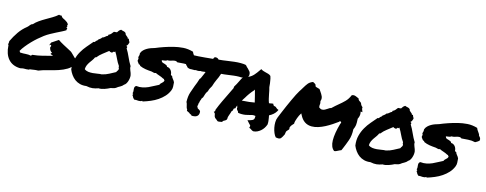

<svg xmlns="http://www.w3.org/2000/svg" viewBox="-27 -1242 4788 1892"><g transform="rotate(15 2367.5 -296.5)"><path d="M692.4 -175.8Q668.9 -133.8 630.9 -110.8Q592.8 -87.9 546.9 -72.8Q501 -57.6 450.7 -45.9Q400.4 -34.2 353.5 -15.6Q339.8 -15.6 329.6 -14.6Q319.3 -13.7 310.1 -12.2Q300.8 -10.7 292 -9.3Q283.2 -7.8 272.5 -6.8Q268.6 -7.8 267.6 -5.4Q266.6 -2.9 264.6 -1Q248 2 234.9 2Q221.7 2 212.9 2Q201.2 2 189 5.4Q176.8 8.8 167 7.8Q93.8 3.9 52.2 -44.4Q10.7 -92.8 5.9 -178.7Q6.8 -183.6 4.4 -184.6Q2 -185.5 0 -187.5Q0 -197.3 2.4 -204.1Q4.9 -210.9 2.9 -221.7Q28.3 -275.4 60.5 -321.8Q92.8 -368.2 137.7 -403.3Q144.5 -409.2 149.4 -415Q154.3 -420.9 158.7 -426.8Q163.1 -432.6 168.9 -437Q174.8 -441.4 183.6 -443.4Q204.1 -466.8 232.4 -486.3Q260.7 -505.9 292 -523.9Q323.2 -542 354 -560.1Q384.8 -578.1 410.2 -600.6Q420.9 -595.7 425.8 -597.7Q430.7 -599.6 436.5 -597.7Q443.4 -583 455.6 -577.1Q467.8 -571.3 480 -564.9Q492.2 -558.6 502.9 -549.8Q513.7 -541 519.5 -526.4Q513.7 -526.4 514.2 -522Q514.6 -517.6 516.6 -513.2Q518.6 -508.8 518.1 -504.4Q517.6 -500 510.7 -500Q511.7 -495.1 517.1 -494.6Q522.5 -494.1 522.5 -489.3Q522.5 -484.4 520 -481.4Q517.6 -478.5 519.5 -471.7Q500 -459 476.1 -447.3Q452.1 -435.5 426.3 -422.4Q400.4 -409.2 372.6 -394Q344.7 -378.9 318.4 -359.4Q292 -339.8 264.6 -315.9Q237.3 -292 211.9 -265.6Q186.5 -239.3 164.1 -211.4Q141.6 -183.6 126 -156.2Q127.9 -151.4 130.4 -148.9Q132.8 -146.5 134.8 -141.6Q166 -139.6 192.9 -142.1Q219.7 -144.5 247.1 -138.7Q250 -140.6 251 -144.5Q252 -148.4 255.9 -150.4Q311.5 -156.2 359.4 -168.5Q407.2 -180.7 457 -194.3Q449.2 -197.3 442.9 -199.7Q436.5 -202.1 430.7 -204.1Q425.8 -209 431.2 -212.4Q436.5 -215.8 440.4 -219.7Q426.8 -227.5 418.5 -239.3Q410.2 -251 408.2 -270.5Q414.1 -275.4 414.1 -282.2Q414.1 -289.1 408.2 -293Q404.3 -293.9 403.3 -293Q402.3 -292 401.9 -290Q401.4 -288.1 400.4 -286.6Q399.4 -285.2 395.5 -287.1Q396.5 -295.9 399.9 -301.8Q403.3 -307.6 405.3 -315.4L472.7 -360.4Q483.4 -352.5 499 -343.3Q514.6 -334 531.7 -324.7Q548.8 -315.4 566.9 -306.2Q585 -296.9 600.6 -288.1Q614.3 -282.2 625 -272.5Q635.7 -262.7 645.5 -252.4Q655.3 -242.2 665.5 -232.4Q675.8 -222.7 689.5 -215.8Q687.5 -203.1 690.4 -195.3Q693.4 -187.5 692.4 -175.8Z M1221.7 -293Q1220.7 -281.2 1223.6 -270.5Q1226.6 -259.8 1231 -249.5Q1235.4 -239.3 1239.3 -228.5Q1243.2 -217.8 1245.1 -207Q1247.1 -193.4 1245.1 -177.2Q1243.2 -161.1 1238.3 -146Q1233.4 -130.9 1225.6 -118.7Q1217.8 -106.4 1207 -100.6Q1193.4 -83 1173.8 -73.2Q1154.3 -63.5 1137.7 -49.8Q1127 -43 1113.8 -40Q1100.6 -37.1 1086.9 -34.2Q1076.2 -28.3 1061.5 -22Q1046.9 -15.6 1031.2 -10.3Q1015.6 -4.9 1000 -2.4Q984.4 0 972.7 -1Q943.4 9.8 915.5 13.2Q887.7 16.6 850.6 8.8Q815.4 13.7 785.6 5.9Q755.9 -2 732.9 -19Q710 -36.1 692.9 -60.1Q675.8 -84 665 -110.4Q657.2 -166 668.9 -211.4Q680.7 -256.8 702.6 -295.4Q724.6 -334 752.9 -366.7Q781.2 -399.4 807.6 -430.7Q813.5 -428.7 816.9 -431.2Q820.3 -433.6 823.2 -438Q826.2 -442.4 829.6 -446.3Q833 -450.2 837.9 -451.2Q844.7 -465.8 857.9 -473.1Q871.1 -480.5 878.9 -494.1Q887.7 -496.1 893.6 -500Q899.4 -503.9 904.8 -508.8Q910.2 -513.7 916 -518.1Q921.9 -522.5 929.7 -524.4V-535.2Q947.3 -543 955.6 -553.2Q963.9 -563.5 975.6 -578.1Q984.4 -579.1 989.7 -579.1Q995.1 -579.1 1005.9 -581.1Q1013.7 -594.7 1020 -601.6Q1026.4 -608.4 1039.1 -616.2Q1050.8 -610.4 1064.9 -608.4Q1079.1 -606.4 1089.8 -595.7Q1090.8 -585.9 1095.7 -580.6Q1100.6 -575.2 1106.4 -570.8Q1112.3 -566.4 1117.7 -561.5Q1123 -556.6 1125 -547.9Q1128.9 -546.9 1130.4 -548.8Q1131.8 -550.8 1135.7 -549.8Q1138.7 -536.1 1142.6 -531.7Q1146.5 -527.3 1150.4 -514.6Q1145.5 -504.9 1143.1 -494.6Q1140.6 -484.4 1130.9 -479.5Q1129.9 -472.7 1134.8 -472.2Q1139.6 -471.7 1140.6 -466.8Q1141.6 -458 1137.7 -454.1Q1161.1 -416 1179.7 -373.5Q1198.2 -331.1 1221.7 -293ZM1099.6 -200.2Q1103.5 -210.9 1109.9 -217.8Q1116.2 -224.6 1117.2 -238.3Q1112.3 -246.1 1111.3 -250.5Q1110.4 -254.9 1110.4 -264.6Q1088.9 -294.9 1073.2 -329.6Q1057.6 -364.3 1038.1 -394.5Q1036.1 -390.6 1031.2 -386.7Q1026.4 -382.8 1020.5 -388.7Q1018.6 -380.9 1013.7 -377.4Q1008.8 -374 1002.9 -374.5Q997.1 -375 990.7 -377.4Q984.4 -379.9 979.5 -383.8Q951.2 -361.3 922.9 -339.8Q894.5 -318.4 872.1 -290Q868.2 -288.1 867.2 -288.6Q866.2 -289.1 861.3 -287.1Q853.5 -268.6 842.3 -253.4Q831.1 -238.3 820.3 -222.7Q809.6 -207 801.8 -189.5Q793.9 -171.9 793 -148.4Q809.6 -134.8 832 -131.8Q854.5 -128.9 878.4 -130.9Q902.3 -132.8 925.3 -137.2Q948.2 -141.6 967.8 -141.6Q1008.8 -151.4 1038.1 -167.5Q1067.4 -183.6 1099.6 -200.2Z M1277.3 -439.5Q1284.2 -460 1299.3 -474.6Q1314.5 -489.3 1332.5 -499.5Q1350.6 -509.8 1370.1 -516.6Q1389.6 -523.4 1407.2 -528.3Q1446.3 -544.9 1490.7 -560.1Q1535.2 -575.2 1581.5 -586.9Q1627.9 -598.6 1676.8 -602.1Q1725.6 -605.5 1779.3 -589.8Q1782.2 -580.1 1788.1 -571.3Q1793.9 -562.5 1800.3 -553.7Q1806.6 -544.9 1811.5 -536.6Q1816.4 -528.3 1817.4 -519.5Q1827.1 -510.7 1833 -500.5Q1838.9 -490.2 1835 -473.6Q1825.2 -465.8 1815.9 -459.5Q1806.6 -453.1 1795.9 -448.2Q1759.8 -457 1722.7 -454.1Q1685.5 -451.2 1656.2 -449.2Q1647.5 -458 1635.3 -458Q1623 -458 1609.9 -454.1Q1596.7 -450.2 1583.5 -446.3Q1570.3 -442.4 1558.6 -444.3Q1548.8 -436.5 1534.7 -434.1Q1520.5 -431.6 1503.9 -429.7Q1502.9 -424.8 1505.9 -423.3Q1508.8 -421.9 1506.8 -417Q1512.7 -410.2 1522 -407.2Q1531.2 -404.3 1541.5 -401.4Q1551.8 -398.4 1559.6 -394Q1567.4 -389.6 1570.3 -379.9Q1585 -379.9 1595.7 -373Q1606.4 -366.2 1613.3 -356.4Q1620.1 -346.7 1623.5 -335.4Q1627 -324.2 1627 -315.4Q1629.9 -307.6 1633.8 -308.6Q1637.7 -309.6 1642.6 -304.7Q1645.5 -292 1657.2 -278.8Q1668.9 -265.6 1675.8 -250Q1677.7 -225.6 1678.7 -206.5Q1679.7 -187.5 1671.9 -168Q1657.2 -131.8 1631.3 -103.5Q1605.5 -75.2 1572.8 -53.2Q1540 -31.2 1502.9 -15.6Q1465.8 0 1430.7 10.7Q1426.8 9.8 1422.9 10.7Q1418.9 11.7 1420.9 5.9Q1413.1 12.7 1403.8 14.6Q1394.5 16.6 1383.8 16.1Q1373 15.6 1361.8 14.6Q1350.6 13.7 1340.8 15.6Q1334 8.8 1328.6 2.4Q1323.2 -3.9 1320.3 -13.7Q1315.4 -13.7 1315.9 -18.6Q1316.4 -23.4 1312.5 -23.4Q1318.4 -33.2 1317.9 -34.7Q1317.4 -36.1 1314.9 -37.1Q1312.5 -38.1 1310.5 -39.6Q1308.6 -41 1309.6 -43.9Q1313.5 -51.8 1312.5 -62Q1311.5 -72.3 1310.5 -83Q1309.6 -93.8 1312 -103.5Q1314.5 -113.3 1326.2 -119.1Q1359.4 -115.2 1389.2 -121.6Q1418.9 -127.9 1445.3 -139.6Q1471.7 -151.4 1495.6 -165Q1519.5 -178.7 1543 -189.5Q1545.9 -198.2 1551.3 -204.1Q1556.6 -210 1562.5 -214.8Q1568.4 -219.7 1573.2 -225.6Q1578.1 -231.4 1580.1 -240.2Q1581.1 -247.1 1576.7 -248.5Q1572.3 -250 1572.3 -255.9L1561.5 -258.8Q1543 -269.5 1519.5 -276.9Q1496.1 -284.2 1479.5 -293Q1468.8 -287.1 1459.5 -290Q1450.2 -293 1435.5 -295.9Q1402.3 -297.9 1371.6 -302.7Q1340.8 -307.6 1312.5 -320.3Q1310.5 -325.2 1307.6 -329.1Q1304.7 -333 1296.9 -331.1Q1291 -338.9 1285.2 -346.2Q1279.3 -353.5 1274.4 -362.3Q1276.4 -374 1277.3 -382.3Q1278.3 -390.6 1271.5 -398.4Q1275.4 -411.1 1277.3 -418.9Q1279.3 -426.8 1277.3 -439.5Z M2281.2 -469.7Q2256.8 -469.7 2228.5 -466.3Q2200.2 -462.9 2172.9 -459Q2153.3 -456.1 2135.3 -454.1Q2117.2 -452.1 2102.5 -451.2Q2095.7 -429.7 2088.9 -413.1Q2082 -396.5 2074.2 -380.9Q2066.4 -364.3 2060.1 -347.2Q2053.7 -330.1 2047.9 -310.5Q2038.1 -294.9 2031.7 -281.7Q2025.4 -268.6 2021.5 -252Q2009.8 -237.3 2003.9 -221.2Q1998 -205.1 1995.1 -193.4L1991.2 -181.6Q1985.4 -175.8 1984.4 -172.4Q1983.4 -168.9 1979.5 -166Q1978.5 -155.3 1972.7 -144.5Q1970.7 -139.6 1969.7 -135.3Q1968.8 -130.9 1968.8 -128.9Q1968.8 -119.1 1963.9 -116.2Q1964.8 -111.3 1963.9 -106Q1962.9 -100.6 1961.9 -95.7Q1959 -84 1960 -77.1Q1962.9 -73.2 1965.3 -70.3Q1967.8 -67.4 1968.8 -62.5Q1974.6 -58.6 1977.5 -57.6Q1981.4 -54.7 1989.3 -50.8L1998 -41Q2002.9 -12.7 1989.3 3.9Q1974.6 22.5 1939.5 22.5H1927.7Q1922.9 17.6 1921.9 14.6Q1914.1 11.7 1909.2 9.8Q1904.3 7.8 1900.4 2Q1887.7 -3.9 1879.9 -7.8L1871.1 -12.7Q1871.1 -23.4 1871.1 -24.4Q1864.3 -33.2 1860.8 -43.9Q1857.4 -54.7 1855.5 -65.4Q1853.5 -74.2 1851.1 -82Q1848.6 -89.8 1844.7 -95.7Q1842.8 -152.3 1855.5 -191.4Q1868.2 -230.5 1881.8 -266.6Q1889.6 -286.1 1897.5 -306.2Q1905.3 -326.2 1911.1 -347.7L1919.9 -357.4Q1926.8 -373 1931.2 -383.3Q1935.5 -393.6 1940.4 -404.3Q1943.4 -411.1 1945.8 -417.5Q1948.2 -423.8 1950.2 -428.7Q1944.3 -428.7 1939.5 -428.2Q1934.6 -427.7 1929.7 -426.8Q1923.8 -425.8 1918.9 -425.3Q1914.1 -424.8 1909.2 -424.8Q1902.3 -424.8 1899.4 -425.8Q1888.7 -420.9 1876 -420.9H1866.2Q1863.3 -420.9 1860.8 -421.4Q1858.4 -421.9 1856.4 -421.9Q1846.7 -421.9 1840.8 -418.9Q1829.1 -418.9 1818.4 -418.9H1808.6Q1806.6 -418.9 1803.7 -418.5Q1800.8 -418 1798.8 -418Q1792 -418 1784.2 -419.4Q1776.4 -420.9 1767.6 -425.8Q1755.9 -441.4 1752 -442.4L1743.2 -454.1Q1742.2 -460 1740.2 -465.3Q1738.3 -470.7 1736.3 -477.5Q1732.4 -487.3 1729 -498.5Q1725.6 -509.8 1725.6 -525.4Q1726.6 -533.2 1729.5 -537.1Q1732.4 -541 1734.4 -543.9L1737.3 -558.6L1750 -557.6H1777.3Q1808.6 -557.6 1840.8 -560.1Q1873 -562.5 1907.2 -565.4Q1926.8 -567.4 1946.8 -569.3Q1966.8 -571.3 1988.3 -573.2Q1992.2 -582 1996.1 -589.8L2005.9 -594.7Q2023.4 -595.7 2030.8 -590.3Q2038.1 -585 2043 -580.1Q2064.5 -582 2086.4 -584.5Q2108.4 -586.9 2130.9 -590.8Q2164.1 -595.7 2197.8 -599.6Q2231.4 -603.5 2262.7 -603.5Q2276.4 -603.5 2289.1 -602.5Q2301.8 -601.6 2312.5 -599.6L2322.3 -592.8Q2325.2 -586.9 2330.6 -582Q2335.9 -577.1 2341.8 -572.3Q2353.5 -561.5 2365.2 -546.9Q2377 -532.2 2374 -503.9Q2366.2 -492.2 2362.3 -490.2L2353.5 -478.5L2343.8 -479.5Q2337.9 -479.5 2333 -478Q2328.1 -476.6 2323.2 -474.6Q2319.3 -472.7 2315.4 -471.2Q2311.5 -469.7 2306.6 -468.8Q2297.9 -468.8 2292.5 -469.2Q2287.1 -469.7 2281.2 -469.7Z M2671.9 -82Q2666 -65.4 2654.8 -48.3Q2643.6 -31.2 2628.4 -18.1Q2613.3 -4.9 2594.7 3.9Q2576.2 12.7 2555.7 13.7Q2543 10.7 2538.6 7.3Q2534.2 3.9 2529.3 1Q2526.4 -1 2523.9 -2.4Q2521.5 -3.9 2519.5 -4.9L2507.8 -9.8L2511.7 -22.5Q2513.7 -30.3 2510.7 -34.7Q2507.8 -39.1 2499 -46.9Q2496.1 -49.8 2493.2 -52.7Q2490.2 -55.7 2488.3 -58.6L2471.7 -77.1L2498 -84Q2522.5 -90.8 2530.8 -101.6Q2539.1 -112.3 2537.1 -137.7Q2517.6 -141.6 2504.4 -138.7Q2491.2 -135.7 2477.5 -131.8Q2460 -127 2441.9 -123.5Q2423.8 -120.1 2402.3 -120.1Q2394.5 -120.1 2387.7 -120.6Q2380.9 -121.1 2373 -122.1L2363.3 -124Q2361.3 -134.8 2359.4 -136.2Q2357.4 -137.7 2355.5 -139.6Q2350.6 -144.5 2345.2 -152.8Q2339.8 -161.1 2342.8 -173.8Q2337.9 -182.6 2336.9 -191.4Q2331.1 -179.7 2328.1 -167L2324.2 -157.2L2314.5 -155.3Q2312.5 -154.3 2311.5 -150.9Q2310.5 -147.5 2310.5 -145.5L2305.7 -128.9Q2303.7 -127 2301.8 -125.5Q2299.8 -124 2297.9 -122.1Q2295.9 -113.3 2293 -104.5Q2290 -95.7 2287.1 -87.9Q2282.2 -75.2 2278.8 -63Q2275.4 -50.8 2276.4 -39.1L2272.5 -28.3Q2267.6 -22.5 2261.7 -19Q2255.9 -15.6 2250 -12.7Q2248 -10.7 2244.6 -9.3Q2241.2 -7.8 2239.3 -6.8L2236.3 3.9L2224.6 5.9Q2213.9 7.8 2209.5 8.8Q2205.1 9.8 2199.2 9.8L2189.5 8.8Q2178.7 0 2172.9 -5.4Q2167 -10.7 2159.2 -15.6Q2150.4 -27.3 2149.4 -33.2Q2148.4 -39.1 2147.5 -43.9Q2145.5 -49.8 2145 -53.7Q2144.5 -57.6 2142.6 -59.6L2129.9 -71.3L2140.6 -80.1L2141.6 -96.7Q2161.1 -146.5 2183.1 -192.4Q2205.1 -238.3 2228.5 -286.1Q2236.3 -301.8 2243.7 -317.4Q2251 -333 2258.8 -348.6Q2257.8 -351.6 2257.8 -355.5Q2257.8 -359.4 2259.8 -364.3Q2270.5 -380.9 2277.3 -394Q2284.2 -407.2 2291 -420.9Q2298.8 -437.5 2307.1 -453.1Q2315.4 -468.8 2328.1 -485.4L2343.8 -492.2Q2346.7 -493.2 2350.6 -494.6Q2354.5 -496.1 2359.4 -496.1L2374 -494.1Q2401.4 -506.8 2421.9 -529.8Q2442.4 -552.7 2463.9 -585L2473.6 -598.6L2486.3 -590.8Q2491.2 -587.9 2500 -585.4Q2508.8 -583 2518.6 -580.1Q2536.1 -576.2 2551.8 -571.3Q2567.4 -566.4 2577.1 -556.6Q2583 -541 2584 -533.2Q2585 -525.4 2586.9 -517.6Q2589.8 -501 2592.3 -484.4Q2594.7 -467.8 2595.7 -447.3Q2600.6 -430.7 2604 -414.6Q2607.4 -398.4 2610.4 -381.8Q2615.2 -358.4 2620.1 -336.4Q2625 -314.5 2632.8 -294.9Q2640.6 -294.9 2642.6 -293.9Q2647.5 -295.9 2652.8 -296.9Q2658.2 -297.9 2665 -298.8L2675.8 -299.8L2679.7 -290Q2680.7 -285.2 2689.5 -280.3Q2702.1 -279.3 2708 -274.9Q2713.9 -270.5 2718.8 -265.6Q2722.7 -261.7 2726.6 -259.8L2741.2 -253.9L2733.4 -239.3Q2723.6 -221.7 2705.6 -205.6Q2687.5 -189.5 2665 -178.7Q2666 -172.9 2666.5 -167.5Q2667 -162.1 2668.9 -156.2Q2671.9 -139.6 2673.8 -122.1Q2675.8 -104.5 2673.8 -85.9ZM2389.6 -251Q2418.9 -252.9 2442.9 -255.4Q2466.8 -257.8 2496.1 -263.7Q2489.3 -293 2481.4 -324.7Q2473.6 -356.4 2464.8 -387.7L2459 -377.9Q2439.5 -357.4 2421.4 -332Q2403.3 -306.6 2390.6 -284.2Q2384.8 -275.4 2378.9 -266.6Q2373 -257.8 2368.2 -249Q2374 -250 2379.4 -250Q2384.8 -250 2389.6 -251Z M3412.1 -17.6Q3402.3 -12.7 3394 -8.8Q3385.7 -4.9 3375 -4.9Q3336.9 -33.2 3335.4 -103.5Q3334 -173.8 3365.2 -282.2Q3370.1 -285.2 3370.1 -293.9L3361.3 -303.7Q3357.4 -303.7 3354 -302.7Q3350.6 -301.8 3348.6 -295.9Q3323.2 -277.3 3293 -257.3Q3262.7 -237.3 3230 -220.2Q3197.3 -203.1 3163.6 -192.4Q3129.9 -181.6 3097.7 -181.6Q3015.6 -181.6 2974.6 -264.6L2966.8 -279.3L2959 -266.6Q2956.1 -262.7 2950.2 -250.5Q2944.3 -238.3 2938.5 -222.7Q2932.6 -207 2928.2 -190.9Q2923.8 -174.8 2924.8 -163.1Q2916 -154.3 2906.2 -142.6Q2896.5 -130.9 2891.6 -116.2Q2889.6 -108.4 2893.6 -101.6Q2891.6 -92.8 2884.8 -87.9Q2880.9 -83 2876.5 -78.6Q2872.1 -74.2 2869.1 -69.3Q2867.2 -64.5 2866.7 -59.6Q2866.2 -54.7 2865.2 -49.8Q2865.2 -43 2863.3 -37.1Q2846.7 -2.9 2836.9 7.3Q2827.1 17.6 2810.5 17.6Q2802.7 17.6 2785.2 14.6Q2772.5 1 2762.2 -22.9Q2752 -46.9 2746.6 -74.2Q2741.2 -101.6 2741.7 -129.4Q2742.2 -157.2 2751 -177.7Q2751 -178.7 2758.8 -197.3Q2766.6 -215.8 2778.8 -245.1Q2791 -274.4 2806.6 -310.1Q2822.3 -345.7 2837.9 -379.4Q2853.5 -413.1 2867.7 -441.4Q2881.8 -469.7 2891.6 -484.4Q2899.4 -496.1 2905.8 -506.3Q2912.1 -516.6 2918 -526.4Q2935.5 -556.6 2951.7 -576.7Q2967.8 -596.7 2999 -608.4Q3020.5 -599.6 3030.3 -587.9L3032.2 -577.1Q3036.1 -567.4 3043.9 -567.4Q3054.7 -564.5 3062 -562Q3069.3 -559.6 3078.1 -557.6Q3085 -549.8 3090.8 -539.1Q3098.6 -527.3 3106 -516.1Q3113.3 -504.9 3117.7 -493.7Q3122.1 -482.4 3122.6 -470.7Q3123 -459 3118.2 -446.3L3119.1 -436.5Q3124 -427.7 3121.1 -412.1Q3120.1 -405.3 3120.1 -397.9Q3120.1 -390.6 3122.1 -381.8Q3139.6 -368.2 3153.3 -368.2Q3168.9 -368.2 3182.1 -375.5Q3195.3 -382.8 3207 -390.6Q3214.8 -396.5 3222.7 -400.9Q3230.5 -405.3 3238.3 -406.2Q3255.9 -422.9 3270 -435.5Q3284.2 -448.2 3299.8 -460.9Q3329.1 -484.4 3356.4 -511.7Q3383.8 -539.1 3400.4 -580.1Q3410.2 -585.9 3420.9 -585.9Q3431.6 -585.9 3443.4 -581.1Q3455.1 -576.2 3465.8 -571.3Q3468.8 -569.3 3471.2 -568.4Q3473.6 -567.4 3475.6 -566.4Q3475.6 -556.6 3483.4 -549.8Q3487.3 -546.9 3488.3 -545.9Q3489.3 -544.9 3491.2 -543.9Q3505.9 -536.1 3509.8 -528.3Q3516.6 -505.9 3534.2 -494.1Q3532.2 -484.4 3534.7 -476.1Q3537.1 -467.8 3541 -459Q3542 -456.1 3543 -453.1Q3543.9 -450.2 3545.9 -446.3L3527.3 -448.2L3530.3 -429.7Q3532.2 -416 3527.8 -399.4Q3523.4 -382.8 3517.6 -373Q3518.6 -347.7 3519 -333.5Q3519.5 -319.3 3517.6 -307.1Q3515.6 -294.9 3512.2 -284.2Q3508.8 -273.4 3502.9 -260.7Q3506.8 -198.2 3488.8 -147Q3470.7 -95.7 3451.2 -50.8Q3449.2 -45.9 3446.8 -41Q3444.3 -36.1 3442.4 -31.2Q3433.6 -28.3 3426.8 -24.9Q3419.9 -21.5 3412.1 -17.6Z M4120.1 -293Q4119.1 -281.2 4122.1 -270.5Q4125 -259.8 4129.4 -249.5Q4133.8 -239.3 4137.7 -228.5Q4141.6 -217.8 4143.6 -207Q4145.5 -193.4 4143.6 -177.2Q4141.6 -161.1 4136.7 -146Q4131.8 -130.9 4124 -118.7Q4116.2 -106.4 4105.5 -100.6Q4091.8 -83 4072.3 -73.2Q4052.7 -63.5 4036.1 -49.8Q4025.4 -43 4012.2 -40Q3999 -37.1 3985.4 -34.2Q3974.6 -28.3 3960 -22Q3945.3 -15.6 3929.7 -10.3Q3914.1 -4.9 3898.4 -2.4Q3882.8 0 3871.1 -1Q3841.8 9.8 3814 13.2Q3786.1 16.6 3749 8.8Q3713.9 13.7 3684.1 5.9Q3654.3 -2 3631.3 -19Q3608.4 -36.1 3591.3 -60.1Q3574.2 -84 3563.5 -110.4Q3555.7 -166 3567.4 -211.4Q3579.1 -256.8 3601.1 -295.4Q3623 -334 3651.4 -366.7Q3679.7 -399.4 3706.1 -430.7Q3711.9 -428.7 3715.3 -431.2Q3718.8 -433.6 3721.7 -438Q3724.6 -442.4 3728 -446.3Q3731.4 -450.2 3736.3 -451.2Q3743.2 -465.8 3756.3 -473.1Q3769.5 -480.5 3777.3 -494.1Q3786.1 -496.1 3792 -500Q3797.9 -503.9 3803.2 -508.8Q3808.6 -513.7 3814.5 -518.1Q3820.3 -522.5 3828.1 -524.4V-535.2Q3845.7 -543 3854 -553.2Q3862.3 -563.5 3874 -578.1Q3882.8 -579.1 3888.2 -579.1Q3893.6 -579.1 3904.3 -581.1Q3912.1 -594.7 3918.5 -601.6Q3924.8 -608.4 3937.5 -616.2Q3949.2 -610.4 3963.4 -608.4Q3977.5 -606.4 3988.3 -595.7Q3989.3 -585.9 3994.1 -580.6Q3999 -575.2 4004.9 -570.8Q4010.7 -566.4 4016.1 -561.5Q4021.5 -556.6 4023.4 -547.9Q4027.3 -546.9 4028.8 -548.8Q4030.3 -550.8 4034.2 -549.8Q4037.1 -536.1 4041 -531.7Q4044.9 -527.3 4048.8 -514.6Q4043.9 -504.9 4041.5 -494.6Q4039.1 -484.4 4029.3 -479.5Q4028.3 -472.7 4033.2 -472.2Q4038.1 -471.7 4039.1 -466.8Q4040 -458 4036.1 -454.1Q4059.6 -416 4078.1 -373.5Q4096.7 -331.1 4120.1 -293ZM3998 -200.2Q4002 -210.9 4008.3 -217.8Q4014.6 -224.6 4015.6 -238.3Q4010.7 -246.1 4009.8 -250.5Q4008.8 -254.9 4008.8 -264.6Q3987.3 -294.9 3971.7 -329.6Q3956.1 -364.3 3936.5 -394.5Q3934.6 -390.6 3929.7 -386.7Q3924.8 -382.8 3918.9 -388.7Q3917 -380.9 3912.1 -377.4Q3907.2 -374 3901.4 -374.5Q3895.5 -375 3889.2 -377.4Q3882.8 -379.9 3877.9 -383.8Q3849.6 -361.3 3821.3 -339.8Q3793 -318.4 3770.5 -290Q3766.6 -288.1 3765.6 -288.6Q3764.6 -289.1 3759.8 -287.1Q3752 -268.6 3740.7 -253.4Q3729.5 -238.3 3718.8 -222.7Q3708 -207 3700.2 -189.5Q3692.4 -171.9 3691.4 -148.4Q3708 -134.8 3730.5 -131.8Q3752.9 -128.9 3776.9 -130.9Q3800.8 -132.8 3823.7 -137.2Q3846.7 -141.6 3866.2 -141.6Q3907.2 -151.4 3936.5 -167.5Q3965.8 -183.6 3998 -200.2Z M4175.8 -439.5Q4182.6 -460 4197.8 -474.6Q4212.9 -489.3 4231 -499.5Q4249 -509.8 4268.6 -516.6Q4288.1 -523.4 4305.7 -528.3Q4344.7 -544.9 4389.2 -560.1Q4433.6 -575.2 4480 -586.9Q4526.4 -598.6 4575.2 -602.1Q4624 -605.5 4677.7 -589.8Q4680.7 -580.1 4686.5 -571.3Q4692.4 -562.5 4698.7 -553.7Q4705.1 -544.9 4710 -536.6Q4714.8 -528.3 4715.8 -519.5Q4725.6 -510.7 4731.4 -500.5Q4737.3 -490.2 4733.4 -473.6Q4723.6 -465.8 4714.4 -459.5Q4705.1 -453.1 4694.3 -448.2Q4658.2 -457 4621.1 -454.1Q4584 -451.2 4554.7 -449.2Q4545.9 -458 4533.7 -458Q4521.5 -458 4508.3 -454.1Q4495.1 -450.2 4481.9 -446.3Q4468.8 -442.4 4457 -444.3Q4447.3 -436.5 4433.1 -434.1Q4418.9 -431.6 4402.3 -429.7Q4401.4 -424.8 4404.3 -423.3Q4407.2 -421.9 4405.3 -417Q4411.1 -410.2 4420.4 -407.2Q4429.7 -404.3 4439.9 -401.4Q4450.2 -398.4 4458 -394Q4465.8 -389.6 4468.8 -379.9Q4483.4 -379.9 4494.1 -373Q4504.9 -366.2 4511.7 -356.4Q4518.6 -346.7 4522 -335.4Q4525.4 -324.2 4525.4 -315.4Q4528.3 -307.6 4532.2 -308.6Q4536.1 -309.6 4541 -304.7Q4543.9 -292 4555.7 -278.8Q4567.4 -265.6 4574.2 -250Q4576.2 -225.6 4577.1 -206.5Q4578.1 -187.5 4570.3 -168Q4555.7 -131.8 4529.8 -103.5Q4503.9 -75.2 4471.2 -53.2Q4438.5 -31.2 4401.4 -15.6Q4364.3 0 4329.1 10.7Q4325.2 9.8 4321.3 10.7Q4317.4 11.7 4319.3 5.9Q4311.5 12.7 4302.2 14.6Q4293 16.6 4282.2 16.1Q4271.5 15.6 4260.3 14.6Q4249 13.7 4239.3 15.6Q4232.4 8.8 4227.1 2.4Q4221.7 -3.9 4218.8 -13.7Q4213.9 -13.7 4214.4 -18.6Q4214.8 -23.4 4210.9 -23.4Q4216.8 -33.2 4216.3 -34.7Q4215.8 -36.1 4213.4 -37.1Q4210.9 -38.1 4209 -39.6Q4207 -41 4208 -43.9Q4211.9 -51.8 4210.9 -62Q4210 -72.3 4209 -83Q4208 -93.8 4210.4 -103.5Q4212.9 -113.3 4224.6 -119.1Q4257.8 -115.2 4287.6 -121.6Q4317.4 -127.9 4343.8 -139.6Q4370.1 -151.4 4394 -165Q4418 -178.7 4441.4 -189.5Q4444.3 -198.2 4449.7 -204.1Q4455.1 -210 4460.9 -214.8Q4466.8 -219.7 4471.7 -225.6Q4476.6 -231.4 4478.5 -240.2Q4479.5 -247.1 4475.1 -248.5Q4470.7 -250 4470.7 -255.9L4460 -258.8Q4441.4 -269.5 4418 -276.9Q4394.5 -284.2 4377.9 -293Q4367.2 -287.1 4357.9 -290Q4348.6 -293 4334 -295.9Q4300.8 -297.9 4270 -302.7Q4239.3 -307.6 4210.9 -320.3Q4209 -325.2 4206.1 -329.1Q4203.1 -333 4195.3 -331.1Q4189.5 -338.9 4183.6 -346.2Q4177.7 -353.5 4172.9 -362.3Q4174.8 -374 4175.8 -382.3Q4176.8 -390.6 4169.9 -398.4Q4173.8 -411.1 4175.8 -418.9Q4177.7 -426.8 4175.8 -439.5Z"/></g></svg>

Font: Permanent Marker
Style: Regular
Weight: 400
Designer: Font Diner, Inc
Foundry: Font Diner, Inc
Version: Version 1.001